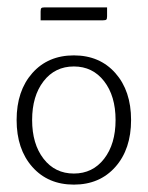

<svg xmlns="http://www.w3.org/2000/svg" viewBox="-20 -495 400 520"><path d="M90 -440V-464Q90 -471 92 -473Q94 -475 101 -475H270V-451Q270 -444 268 -442Q266 -440 259 -440ZM67.5 -43Q25 -91 25 -170Q25 -249 67.5 -297Q110 -345 180 -345Q250 -345 292.5 -297Q335 -249 335 -170Q335 -91 292.5 -43Q250 5 180 5Q110 5 67.5 -43ZM98 -275Q67 -235 67 -170Q67 -105 98 -65Q129 -25 180 -25Q231 -25 262 -65Q293 -105 293 -170Q293 -235 262 -275Q231 -315 180 -315Q129 -315 98 -275Z"/></svg>

Font: Glametrix
Style: Light
Weight: 300
Designer: gluk
Foundry: gluk
Version: Version 0.40